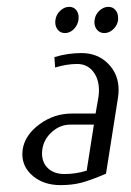

<svg xmlns="http://www.w3.org/2000/svg" viewBox="-20 -538 380 558"><path d="M44.9 -90.3Q44.9 -95.2 45.9 -104Q52.7 -146 95 -177Q137.2 -208 189 -208H257.8L266.1 -255.9Q267.6 -266.1 267.6 -275.4Q267.6 -308.6 250.5 -330.3Q233.4 -352.1 204.1 -352.1Q174.8 -352.1 140.1 -341.8L138.2 -372.1Q177.2 -383.8 216.8 -383.8Q263.7 -383.8 294.2 -353Q324.7 -322.3 324.7 -276.4Q324.7 -266.1 323.2 -255.9L288.1 -33.2Q244.6 -14.6 217.5 -7.3Q190.4 0 155.8 0Q107.9 0 76.4 -25.9Q44.9 -51.8 44.9 -90.3ZM102.1 -92.3Q102.1 -65.4 119.6 -48.8Q137.2 -32.2 168 -32.2Q199.2 -32.2 231.9 -42L252.9 -175.8H184.1Q154.8 -175.8 131.1 -154.8Q107.4 -133.8 103 -104Q102.1 -96.2 102.1 -92.3ZM140.6 -473.6Q140.6 -478 141.1 -480Q143.1 -495.6 155 -506.8Q167 -518.1 181.2 -518.1Q193.8 -518.1 201.2 -509.3Q208.5 -500.5 208.5 -486.8Q208.5 -482.4 208 -480Q205.6 -464.4 194.3 -453.1Q183.1 -441.9 168.9 -441.9Q156.2 -441.9 148.4 -450.9Q140.6 -460 140.6 -473.6ZM254.4 -473.6Q254.4 -478 254.9 -480Q256.8 -495.6 268.8 -506.8Q280.8 -518.1 294.9 -518.1Q307.6 -518.1 315.4 -509Q323.2 -500 323.2 -486.3V-480Q321.3 -464.4 309.3 -453.1Q297.4 -441.9 283.2 -441.9Q270.5 -441.9 262.5 -450.9Q254.4 -460 254.4 -473.6Z"/></svg>

Font: Gawaa
Style: Italic
Weight: 400
Designer: T. Christopher White
Version: Version 1.0